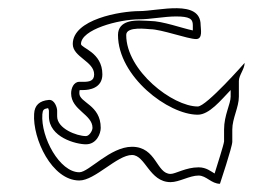

<svg xmlns="http://www.w3.org/2000/svg" viewBox="-20 -691 677 467"><path d="M63 -414C59 -354 106 -252 173 -252C211 -252 265 -314 301 -314C334 -314 343 -248 395 -248C416 -248 441 -264 463 -264C482 -264 494 -244 515 -244C515 -244 545 -334 545 -346V-376C545 -403 561 -430 561 -456V-494C561 -508 575 -523 575 -538C575 -538 482 -432 461 -432C400 -432 287 -519 287 -606C287 -628 340 -620 345 -620C372 -620 437 -596 457 -596C474 -596 468 -621 468 -630C468 -694 365 -664 319 -664C273 -664 157 -644 157 -584C157 -552 209 -542 209 -510C209 -494 197 -492 183 -492H173C159 -492 153 -476 153 -464C153 -423 205 -413 205 -380C205 -373 197 -360 189 -360C167 -360 119 -378 119 -408V-422C119 -429 113 -449 99 -448C76 -446 64 -435 63 -414ZM83 -413C84 -424 86 -426 97 -428C98 -426 99 -422 99 -422V-408C99 -357 165 -340 189 -340C215 -340 225 -366 225 -380C225 -436 173 -441 173 -464C173 -467 173 -470 174 -472H183C196 -472 229 -476 229 -510C229 -564 177 -574 177 -584C177 -619 268 -644 319 -644C345 -644 380 -651 408 -651C441 -651 449 -645 449 -630V-617C424 -622 375 -640 345 -640C342 -640 332 -641 321 -641C311 -641 267 -643 267 -606C267 -505 389 -412 461 -412C489 -412 517 -447 541 -472V-456C541 -438 525 -411 525 -376V-347C524 -338 509 -292 502 -269C493 -274 482 -284 463 -284C432 -284 407 -268 395 -268C360 -268 361 -334 301 -334C248 -334 196 -272 173 -272C125 -272 79 -357 83 -413Z"/></svg>

Font: CISF Camouflage Kit
Style: OuLn
Weight: 400
Designer: Robert Jablonski, Jasper
Foundry: Cannot Into Space Fonts
Version: Version 1.27